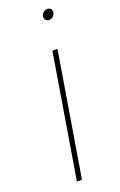

<svg xmlns="http://www.w3.org/2000/svg" viewBox="-142 -757 499 798"><g transform="rotate(-20 108.0 -358.0)"><path d="M51.8 0 142.1 -545.9H164.6L74.2 0ZM173.3 -670.4Q164.1 -670.4 158.4 -677.2Q152.8 -684.1 154.3 -693.4Q155.8 -703.1 163.8 -709.7Q171.9 -716.3 181.2 -716.3Q190.9 -716.3 196.3 -709.7Q201.7 -703.1 200.2 -693.4Q198.7 -684.1 190.9 -677.2Q183.1 -670.4 173.3 -670.4Z"/></g></svg>

Font: Inter Thin
Style: Italic
Weight: 250
Italic angle: -9.3988°
Designer: Rasmus Andersson
Foundry: rsms
Version: Version 4.001;git-66647c0bb